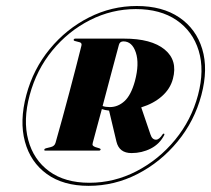

<svg xmlns="http://www.w3.org/2000/svg" viewBox="-20 -758 686 624"><path d="M268 -154Q185.5 -154 132.2 -192.5Q79 -231 61 -297.8Q43 -364.5 65.5 -449Q88 -533.5 141.8 -598.8Q195.5 -664 269 -701.2Q342.5 -738.5 424.5 -738.5Q508 -738.5 562.8 -701.2Q617.5 -664 637.2 -598.8Q657 -533.5 634.5 -449Q612 -364.5 557 -297.8Q502 -231 427 -192.5Q352 -154 268 -154ZM270.5 -164Q351 -164 423.5 -201.5Q496 -239 549 -303.5Q602 -368 623.5 -449Q645 -530 625.8 -593.2Q606.5 -656.5 553.8 -692.5Q501 -728.5 421.5 -728.5Q343.5 -728.5 272.8 -692.8Q202 -657 150.2 -594Q98.5 -531 76.5 -449Q54.5 -367.5 71.8 -303Q89 -238.5 140 -201.2Q191 -164 270.5 -164ZM542 -502Q533.5 -469.5 506.5 -445.5Q479.5 -421.5 439 -409L469 -321Q474.5 -304 487 -304Q497.5 -304 508.5 -321.5Q511 -324.5 513 -323.5Q515 -323 514 -319.5Q499 -290 470 -275.2Q441 -260.5 407.5 -260.5Q367.5 -260.5 358.5 -297.5L334.5 -398.5Q320.5 -400 311 -403.5Q303.5 -376 296.2 -348.8Q289 -321.5 281.5 -294Q279.5 -287.5 282 -284.8Q284.5 -282 290 -280L303 -276Q307.5 -274.5 307 -272Q306 -268.5 301.5 -268.5H127.5Q123 -268.5 124 -272Q124.5 -274.5 129 -276L145 -280Q157.5 -283 160.5 -294Q183 -373 205.2 -457Q227.5 -541 244.5 -609Q247 -618 239.5 -620.5L222.5 -625Q219 -626 219.5 -629Q220.5 -632.5 225 -632.5H383Q472 -632.5 515 -597.2Q558 -562 542 -502ZM366.5 -612.5Q353 -562.5 339.8 -512.8Q326.5 -463 313.5 -413.5Q322.5 -410 337 -410Q363.5 -410 384.8 -429.5Q406 -449 418.5 -494.5Q433.5 -551 421.5 -587.2Q409.5 -623.5 381 -623.5Q369.5 -623.5 366.5 -612.5Z"/></svg>

Font: Fraunces 144pt S000 Black
Style: Italic
Weight: 900
Italic angle: -16°
Version: Version 1.000; ttfautohint (v1.8.3)